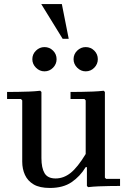

<svg xmlns="http://www.w3.org/2000/svg" viewBox="-20 -920 644 950"><path d="M499 -41 505 -35H574V0Q548 0 521.5 0.5Q495 1 468.5 2Q442 3 416 6L410 0V-93H404Q376 -47 334 -18.5Q292 10 227 10Q176 10 146.5 -7.5Q117 -25 103.5 -54.5Q90 -84 90 -120V-423L84 -430H15V-465Q41 -465 69.5 -465.5Q98 -466 125.5 -467Q153 -468 179 -471L185 -465V-138Q185 -89 200.5 -63Q216 -37 255 -37Q295 -37 329.5 -64.5Q364 -92 404 -158V-423L398 -430H329V-465Q355 -465 383 -465.5Q411 -466 439 -467Q467 -468 493 -471L499 -465ZM404 -567Q380 -567 362 -585Q344 -603 344 -627Q344 -652 362 -669.5Q380 -687 404 -687Q429 -687 446.5 -669.5Q464 -652 464 -627Q464 -603 446.5 -585Q429 -567 404 -567ZM200 -567Q176 -567 158 -585Q140 -603 140 -627Q140 -652 158 -669.5Q176 -687 200 -687Q225 -687 242.5 -669.5Q260 -652 260 -627Q260 -603 242.5 -585Q225 -567 200 -567ZM290 -728 184 -900H286L320 -728Z"/></svg>

Font: Brygada 1918 Medium
Style: Regular
Weight: 500
Designer: Mateusz Machalski | Borys Kosmynka | Przemek Hoffer
Foundry: NIEPODLEGLA 2018
Version: Version 3.006